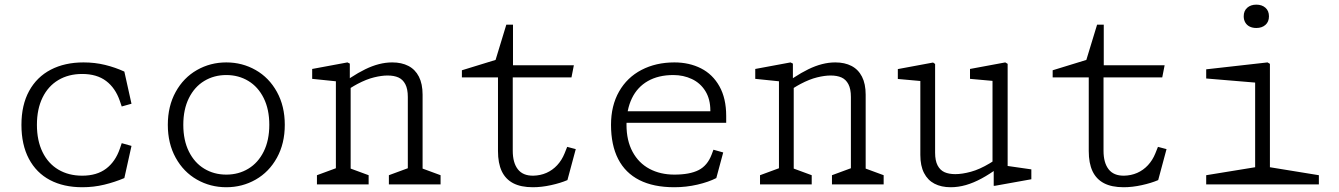

<svg xmlns="http://www.w3.org/2000/svg" viewBox="-20 -774 5620 806"><path d="M70 -250Q70 -333 102.2 -392Q134.5 -451 193.2 -481.5Q252 -512 330.5 -512Q378.5 -512 421.2 -501.5Q464 -491 502 -473.5L532 -338.5L491 -327L483 -350.5Q464.5 -404.5 425.5 -434Q386.5 -463.5 325 -463.5Q268 -463.5 225 -438Q182 -412.5 158.5 -364.2Q135 -316 135 -250Q135 -184 158.5 -135.8Q182 -87.5 225 -62Q268 -36.5 325 -36.5Q386.5 -36.5 425.5 -66Q464.5 -95.5 483 -149.5L491 -173L532 -161.5L502 -26.5Q462 -9.5 417.8 1.2Q373.5 12 325.5 12Q247 12 189.8 -18.2Q132.5 -48.5 101.2 -107.5Q70 -166.5 70 -250Z M684.5 -250Q684.5 -328.5 717.5 -388.2Q750.5 -448 806.8 -480Q863 -512 930 -512Q997 -512 1053.2 -480Q1109.5 -448 1142.5 -388.2Q1175.5 -328.5 1175.5 -250Q1175.5 -171.5 1142.5 -111.8Q1109.5 -52 1053.2 -20Q997 12 930 12Q863 12 806.8 -20Q750.5 -52 717.5 -111.8Q684.5 -171.5 684.5 -250ZM1110.5 -250Q1110.5 -315 1087 -362.2Q1063.5 -409.5 1022.5 -434.2Q981.5 -459 930 -459Q878.5 -459 837.5 -434.2Q796.5 -409.5 773 -362.2Q749.5 -315 749.5 -250Q749.5 -185 773 -137.8Q796.5 -90.5 837.5 -65.8Q878.5 -41 930 -41Q981.5 -41 1022.5 -65.8Q1063.5 -90.5 1087 -137.8Q1110.5 -185 1110.5 -250Z M1612.5 -38.5 1703.5 -72 1692 -45V-367Q1692 -400.5 1681.5 -420.5Q1671 -440.5 1652.5 -448.8Q1634 -457 1607 -457Q1582 -457 1550.2 -449.2Q1518.5 -441.5 1480.5 -421.5Q1451.5 -406 1420.5 -383.5L1425.5 -429.5Q1434.5 -436 1439 -439Q1443.5 -442 1452 -448Q1484 -469 1513.2 -483.2Q1542.5 -497.5 1570.8 -504.8Q1599 -512 1626.5 -512Q1666 -512 1694.5 -497.2Q1723 -482.5 1738.5 -452.2Q1754 -422 1754 -376.5V-40L1738.5 -72L1829.5 -38.5V0H1612.5ZM1310.5 -38.5 1401.5 -72 1390 -45V-457.5L1412 -430.5L1290.5 -443V-484.5L1438.5 -512L1448.5 -507V-426.5L1452 -419.5V-40L1436.5 -72L1527.5 -38.5V0H1310.5Z M2070.5 -140V-461.5L2093 -449H1919V-479L2073.5 -526.5L2048.5 -483.5L2105.5 -670.5H2133.5V-486.5L2111 -500H2389L2379 -449H2111L2132.5 -461.5V-141Q2132.5 -91 2153.8 -63.5Q2175 -36 2218.5 -36.5Q2248 -37 2273.8 -48.2Q2299.5 -59.5 2319 -80.5Q2338.5 -101.5 2350 -130L2361 -157.5L2397 -148L2362 -18Q2333 -5.5 2293.2 3.2Q2253.5 12 2217 12Q2166.5 12 2134.2 -5Q2102 -22 2086.2 -55.5Q2070.5 -89 2070.5 -140Z M2545 -250Q2545 -330.5 2578.8 -389.8Q2612.5 -449 2673 -480.5Q2733.5 -512 2811 -512Q2873.5 -512 2922.8 -487Q2972 -462 3000.2 -411.5Q3028.5 -361 3028.5 -287V-258.5H2587.5V-307H2986L2962 -288V-309.5Q2962 -358 2941 -391.8Q2920 -425.5 2884.5 -442.2Q2849 -459 2806.5 -459Q2744 -459 2699.8 -433.8Q2655.5 -408.5 2632.8 -361.5Q2610 -314.5 2610 -250Q2610 -184 2635.5 -136.8Q2661 -89.5 2706.5 -65.2Q2752 -41 2811 -41Q2875.5 -41 2912.8 -60Q2950 -79 2967.5 -125.5L2975 -145.5L3016 -134L2987 -26.5Q2955 -10 2907.8 1Q2860.5 12 2810.5 12Q2723.5 12 2664.2 -18Q2605 -48 2575 -106.5Q2545 -165 2545 -250Z M3472.5 -38.5 3563.5 -72 3552 -45V-367Q3552 -400.5 3541.5 -420.5Q3531 -440.5 3512.5 -448.8Q3494 -457 3467 -457Q3442 -457 3410.2 -449.2Q3378.5 -441.5 3340.5 -421.5Q3311.5 -406 3280.5 -383.5L3285.5 -429.5Q3294.5 -436 3299 -439Q3303.5 -442 3312 -448Q3344 -469 3373.2 -483.2Q3402.5 -497.5 3430.8 -504.8Q3459 -512 3486.5 -512Q3526 -512 3554.5 -497.2Q3583 -482.5 3598.5 -452.2Q3614 -422 3614 -376.5V-40L3598.5 -72L3689.5 -38.5V0H3472.5ZM3170.5 -38.5 3261.5 -72 3250 -45V-457.5L3272 -430.5L3150.5 -443V-484.5L3298.5 -512L3308.5 -507V-426.5L3312 -419.5V-40L3296.5 -72L3387.5 -38.5V0H3170.5Z M3843.5 -123.5V-460L3866 -432L3749 -442.5V-484L3897 -511.5L3905.5 -505.5V-133Q3905.5 -99.5 3916 -79.5Q3926.5 -59.5 3945 -51.2Q3963.5 -43 3990.5 -43Q4019 -43 4055.8 -53Q4092.5 -63 4135 -88.5Q4149 -96.5 4172 -113.5V-70.5Q4134.5 -43 4100.8 -24.8Q4067 -6.5 4034.8 2.8Q4002.5 12 3971 12Q3931.5 12 3903 -2.8Q3874.5 -17.5 3859 -47.8Q3843.5 -78 3843.5 -123.5ZM4151.5 -64 4146.5 -75V-458.5L4169 -432.5L4052 -443V-484.5L4200 -512L4210 -506V-55L4187.5 -80.5L4309.5 -63V-21.5L4156.5 6H4151.5Z M4550.5 -140V-461.5L4573 -449H4399V-479L4553.5 -526.5L4528.5 -483.5L4585.5 -670.5H4613.5V-486.5L4591 -500H4869L4859 -449H4591L4612.5 -461.5V-141Q4612.5 -91 4633.8 -63.5Q4655 -36 4698.5 -36.5Q4728 -37 4753.8 -48.2Q4779.5 -59.5 4799 -80.5Q4818.5 -101.5 4830 -130L4841 -157.5L4877 -148L4842 -18Q4813 -5.5 4773.2 3.2Q4733.5 12 4697 12Q4646.5 12 4614.2 -5Q4582 -22 4566.2 -55.5Q4550.5 -89 4550.5 -140Z M5043.5 -38.5 5264.5 -74.5 5249 -42.5V-452.5L5271 -425.5L5043.5 -444.5V-483L5301 -512L5311 -506V-42.5L5295.5 -74.5L5516.5 -38.5V0H5043.5ZM5201 -705.5Q5201 -728.5 5215.8 -741.5Q5230.5 -754.5 5254 -754.5Q5277.5 -754.5 5292.2 -741.5Q5307 -728.5 5307 -705.5Q5307 -682.5 5292.2 -669.5Q5277.5 -656.5 5254 -656.5Q5238.5 -656.5 5226.5 -662.2Q5214.5 -668 5207.8 -679.2Q5201 -690.5 5201 -705.5Z"/></svg>

Font: Monaspace Xenon Var ExtraLight
Style: Regular
Weight: 200
Designer: Riley Cran and the Lettermatic Team
Version: Version 1.200 (Monaspace Xenon Var)